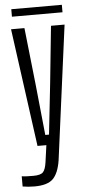

<svg xmlns="http://www.w3.org/2000/svg" viewBox="-60 -735 445 972"><g transform="rotate(-5 162.0 -249.0)"><path d="M108 0 26 -600H94L126 -307L152 -52H171L199 -307L229 -600H298L208 82Q198 146 170 174.5Q142 203 75 203Q44 203 15 198V146Q26 148 42.5 148.5Q59 149 74 149Q111 149 123.5 135.5Q136 122 141 86L153 0ZM36 -663V-701H293V-663Z"/></g></svg>

Font: Big Shoulders Display
Style: Regular
Weight: 400
Designer: Patric King
Foundry: XO Type Co
Version: Version 1.000; ttfautohint (v1.8.2)